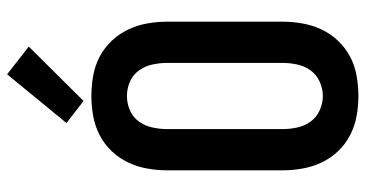

<svg xmlns="http://www.w3.org/2000/svg" viewBox="-264 -756 1028 540"><g transform="rotate(-90 250.0 -486.0)"><path d="M250 8Q278 8 306.5 3Q335 -2 360 -15Q385 -28 405 -49Q425 -70 437 -95.5Q449 -121 454 -149Q459 -177 459 -205V-530Q459 -558 454 -586Q449 -614 437 -639.5Q425 -665 405 -686Q385 -707 360 -720Q335 -733 306.5 -738Q278 -743 250 -743Q222 -743 194 -738Q166 -733 140.5 -720Q115 -707 95 -686Q75 -665 63 -639.5Q51 -614 46 -586Q41 -558 41 -530V-205Q41 -177 46 -149Q51 -121 63 -95.5Q75 -70 95 -49Q115 -28 140.5 -15Q166 -2 194 3Q222 8 250 8ZM250 -92Q229 -92 209.5 -101Q190 -110 178 -126.5Q166 -143 161.5 -163.5Q157 -184 157 -205V-530Q157 -551 161.5 -571.5Q166 -592 178 -609Q190 -626 209.5 -634.5Q229 -643 250 -643Q271 -643 290.5 -634.5Q310 -626 322 -609Q334 -592 338.5 -571.5Q343 -551 343 -530V-205Q343 -184 338.5 -163.5Q334 -143 322 -126.5Q310 -110 290.5 -101Q271 -92 250 -92ZM236 -765 389 -919 311 -980 174 -813Z"/></g></svg>

Font: Iosevka SS09
Style: Bold
Weight: 700
Monospace: yes
Designer: Belleve Invis
Foundry: Belleve Invis
Version: Version 5.2.1; ttfautohint (v1.8.3)